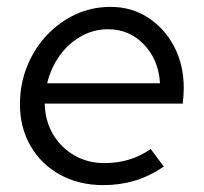

<svg xmlns="http://www.w3.org/2000/svg" viewBox="-20 -529 592 558"><path d="M280 9Q210 9 155 -21Q100 -51 69 -104.5Q38 -158 38 -226Q38 -284 58.5 -335.5Q79 -387 115.5 -426Q152 -465 199.5 -487Q247 -509 301 -509Q362 -509 410 -478Q458 -447 486 -394Q514 -341 514 -273Q514 -252 511 -228H110Q111 -178 134 -139Q157 -100 196 -77.5Q235 -55 283 -55Q360 -55 418 -96L456 -45Q415 -17 372 -4Q329 9 280 9ZM117 -287H445Q441 -355 398.5 -399.5Q356 -444 294 -444Q252 -444 215.5 -423.5Q179 -403 153.5 -367.5Q128 -332 117 -287Z"/></svg>

Font: Red Hat Display
Style: Italic
Weight: 400
Italic angle: -12°
Designer: Pentagram, MCKL
Foundry: Pentagram, MCKL
Version: Version 1.023; ttfautohint (v1.8.3)